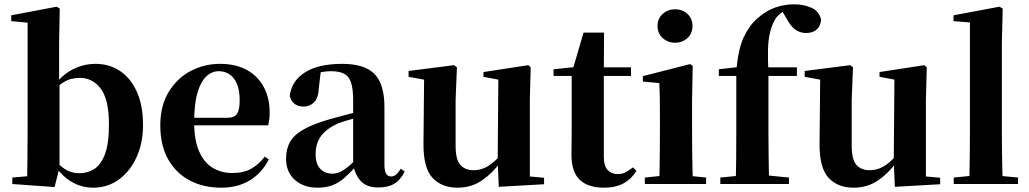

<svg xmlns="http://www.w3.org/2000/svg" viewBox="-20 -853 4769 890"><path d="M37 0V-30L106 -36Q107 -66 107 -101.5Q107 -137 107.5 -173Q108 -209 108 -236V-748L32 -755V-782L243 -822L257 -813L254 -653V-472L256 -462V-79V-77L233 14ZM411 17Q359 17 313 -9.5Q267 -36 231 -90H220L240 -105Q267 -75 293 -62.5Q319 -50 348 -50Q385 -50 416 -69Q447 -88 466 -137Q485 -186 485 -276Q485 -392 447 -442Q409 -492 351 -492Q331 -492 311 -487.5Q291 -483 268 -467.5Q245 -452 215 -418L202 -447H223Q265 -504 315.5 -530.5Q366 -557 423 -557Q486 -557 535.5 -524.5Q585 -492 614 -428.5Q643 -365 643 -273Q643 -191 613.5 -125.5Q584 -60 532 -21.5Q480 17 411 17Z M1006 17Q923 17 859.5 -16.5Q796 -50 759.5 -114.5Q723 -179 723 -272Q723 -363 762 -427Q801 -491 864 -524Q927 -557 999 -557Q1075 -557 1126.5 -527.5Q1178 -498 1204 -447Q1230 -396 1230 -333Q1230 -299 1223 -272H787V-307H1033Q1067 -307 1079 -325.5Q1091 -344 1091 -388Q1091 -454 1064.5 -488.5Q1038 -523 993 -523Q962 -523 936 -498.5Q910 -474 895 -422Q880 -370 880 -286Q880 -204 903 -151.5Q926 -99 966 -75Q1006 -51 1057 -51Q1110 -51 1145.5 -71.5Q1181 -92 1207 -127L1226 -114Q1194 -51 1138 -17Q1082 17 1006 17Z M1451 17Q1388 17 1347 -19Q1306 -55 1306 -118Q1306 -163 1325 -196Q1344 -229 1390 -254.5Q1436 -280 1514 -302Q1553 -313 1603.5 -326Q1654 -339 1694 -349V-323Q1654 -313 1614 -302Q1574 -291 1550 -282Q1498 -260 1470.5 -225.5Q1443 -191 1443 -138Q1443 -93 1464.5 -70.5Q1486 -48 1522 -48Q1536 -48 1553.5 -55Q1571 -62 1594.5 -81Q1618 -100 1650 -136L1667 -81H1629Q1601 -50 1576 -28Q1551 -6 1521.5 5.5Q1492 17 1451 17ZM1734 16Q1680 16 1652.5 -13.5Q1625 -43 1617 -92V-95V-387Q1617 -440 1607.5 -469.5Q1598 -499 1575.5 -511Q1553 -523 1515 -523Q1490 -523 1463.5 -517.5Q1437 -512 1400 -498L1467 -523L1458 -446Q1456 -398 1435.5 -378.5Q1415 -359 1388 -359Q1336 -359 1323 -408Q1331 -477 1393 -517Q1455 -557 1566 -557Q1670 -557 1716 -510Q1762 -463 1762 -357V-91Q1762 -60 1770 -47.5Q1778 -35 1793 -35Q1805 -35 1815 -43Q1825 -51 1838 -71L1856 -58Q1837 -19 1808 -1.5Q1779 16 1734 16Z M2101 17Q2027 17 1984.5 -29Q1942 -75 1943 -188L1946 -501L1977 -478L1874 -497V-524L2085 -551L2098 -541L2092 -391V-176Q2092 -113 2114 -88.5Q2136 -64 2175 -64Q2217 -64 2253.5 -90.5Q2290 -117 2318 -157L2354 -103H2301Q2264 -51 2214.5 -17Q2165 17 2101 17ZM2292 13 2287 -108V-111L2290 -484L2221 -497V-519L2429 -551L2440 -541L2436 -391V-35L2502 -29V1Z M2705 -501V-541H2905V-501ZM2780 17Q2706 17 2667.5 -19.5Q2629 -56 2629 -135Q2629 -164 2629.5 -188Q2630 -212 2630 -242V-501H2546V-532L2653 -543L2635 -531L2685 -702H2780L2779 -524V-514V-125Q2779 -84 2796.5 -65Q2814 -46 2844 -46Q2864 -46 2879 -54Q2894 -62 2914 -77L2930 -61Q2908 -24 2871 -3.5Q2834 17 2780 17Z M2969 0V-30L3075 -41H3145L3253 -30V0ZM3036 0Q3037 -26 3037.5 -68Q3038 -110 3038.5 -156Q3039 -202 3039 -236V-313Q3039 -363 3038.5 -398Q3038 -433 3036 -468L2960 -475V-500L3179 -556L3191 -547L3188 -390V-236Q3188 -202 3188.5 -156Q3189 -110 3190 -68Q3191 -26 3192 0ZM3109 -655Q3076 -655 3052 -676.5Q3028 -698 3028 -733Q3028 -767 3052 -788.5Q3076 -810 3109 -810Q3143 -810 3166.5 -788.5Q3190 -767 3190 -733Q3190 -698 3166.5 -676.5Q3143 -655 3109 -655Z M3319 0V-30L3431 -41H3527L3637 -30V0ZM3390 0Q3392 -59 3392.5 -118.5Q3393 -178 3393 -236V-501H3312V-532L3445 -547L3393 -519L3394 -531Q3402 -626 3427.5 -680.5Q3453 -735 3490 -767Q3530 -803 3573 -818Q3616 -833 3661 -833Q3705 -833 3740.5 -817.5Q3776 -802 3786 -763Q3785 -735 3767 -717.5Q3749 -700 3717 -700Q3689 -700 3667 -715.5Q3645 -731 3625 -769L3600 -811V-820H3649V-812Q3625 -809 3606 -796.5Q3587 -784 3576 -768Q3559 -741 3550 -705Q3541 -669 3540 -622.5Q3539 -576 3542 -516V-236Q3542 -178 3543 -118.5Q3544 -59 3545 0ZM3468 -501V-541H3674V-501Z M3937 17Q3863 17 3820.5 -29Q3778 -75 3779 -188L3782 -501L3813 -478L3710 -497V-524L3921 -551L3934 -541L3928 -391V-176Q3928 -113 3950 -88.5Q3972 -64 4011 -64Q4053 -64 4089.5 -90.5Q4126 -117 4154 -157L4190 -103H4137Q4100 -51 4050.5 -17Q4001 17 3937 17ZM4128 13 4123 -108V-111L4126 -484L4057 -497V-519L4265 -551L4276 -541L4272 -391V-35L4338 -29V1Z M4401 0V-30L4512 -41H4583L4699 -30V0ZM4473 0Q4474 -36 4474.5 -76.5Q4475 -117 4475.5 -158Q4476 -199 4476 -236V-749L4400 -755V-782L4613 -822L4628 -813L4624 -653V-236Q4624 -199 4624.5 -158Q4625 -117 4626 -76.5Q4627 -36 4628 0Z"/></svg>

Font: Noto Serif SC ExtraLight ExtraBold
Style: Regular
Weight: 800
Version: Version 2.002-H1;hotconv 1.1.0;makeotfexe 2.6.0